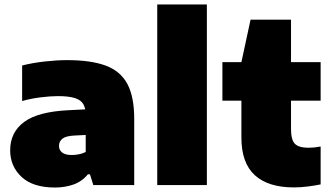

<svg xmlns="http://www.w3.org/2000/svg" viewBox="-20 -828 1482 859"><path d="M226 11Q127.5 11 76.5 -36.5Q25.5 -84 25.5 -155.5Q25.5 -236 87.8 -282.2Q150 -328.5 288 -335L396.5 -340.5L419.5 -227L311 -221.5Q274.5 -219.5 259.2 -207.5Q244 -195.5 244 -175Q244 -156.5 258.2 -145.5Q272.5 -134.5 301 -134.5Q315.5 -134.5 332 -137.5Q348.5 -140.5 363.5 -148V-313.5Q363.5 -344 352.5 -362.5Q341.5 -381 314.2 -389.5Q287 -398 239 -398Q205.5 -398 161.5 -392.5Q117.5 -387 79 -376V-535Q126.5 -547 180.8 -553Q235 -559 280 -559Q386.5 -559 452.8 -534.5Q519 -510 549.8 -452.5Q580.5 -395 580.5 -296V0H397.5L382.5 -48H373Q347 -16 308.8 -2.5Q270.5 11 226 11Z M683.5 0V-808H905.5V0Z M1295 10.5Q1180 10.5 1120 -44.2Q1060 -99 1060 -212.5V-550L1101 -740H1282V-251Q1282 -202 1299.5 -184.5Q1317 -167 1360 -167Q1372 -167 1385 -168.2Q1398 -169.5 1414.5 -172.5V-3Q1391 2 1358 6.2Q1325 10.5 1295 10.5ZM975 -377.5V-550H1414.5V-377.5Z"/></svg>

Font: Encode Sans SemiExpanded Black
Style: Regular
Weight: 900
Width: 6
Designer: Multiple Designers
Foundry: Impallari Type
Version: Version 3.002